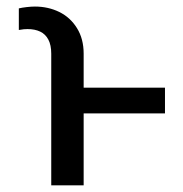

<svg xmlns="http://www.w3.org/2000/svg" viewBox="-20 -557 551 577"><path d="M134 0V-395.7Q134 -421.6 125.3 -438Q116.7 -454.4 100.8 -462Q84.9 -469.6 62.8 -469.6Q51.1 -469.6 40.7 -467.5L36.6 -466.9V-531.8Q46.6 -534.2 60.3 -535.7Q73.9 -537.3 84.9 -537.3Q124.7 -537.3 158 -521.1Q191.3 -504.8 211.3 -472.5Q231.4 -440.3 231.4 -395.7V0ZM475.8 -216.2H210.6V-293.5H475.8Z"/></svg>

Font: Pretendard Variable
Style: Regular
Weight: 400
Designer: Base glyphs from Inter by Rasmus Andersson; Hangul glyphs from Noto Sans CJK(Source Han Sans) by Jang Soo-young and Kang
Foundry: Kil Hyung-jin
Version: Version 1.100;FEAKit 1.0